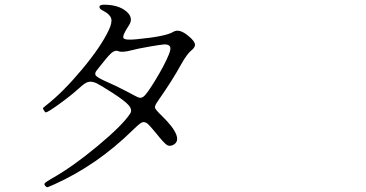

<svg xmlns="http://www.w3.org/2000/svg" viewBox="-20 -762 1540 808"><path d="M207 14.6Q387.7 -66.4 538.1 -213.9Q540 -214.8 542 -217.8Q567.4 -242.2 576.2 -246.1Q587.9 -252 601.6 -241.2Q610.4 -233.4 638.7 -199.2Q641.6 -196.3 642.6 -194.3Q670.9 -159.2 682.6 -151.9Q694.3 -144.5 709 -152.3Q733.4 -165 721.7 -195.8Q710 -226.6 664.1 -271.5Q634.8 -299.8 632.3 -308.1Q629.9 -316.4 644.5 -336.9Q706.1 -424.8 741.2 -489.3Q767.6 -536.1 785.2 -549.8Q802.7 -563.5 800.3 -576.7Q797.9 -589.8 774.4 -609.4Q734.4 -643.6 709 -627.9Q677.7 -608.4 553.7 -596.7Q504.9 -591.8 499.5 -602.1Q494.1 -612.3 522.5 -655.3Q543.9 -687.5 510.7 -714.8Q477.5 -742.2 417 -742.2Q399.4 -742.2 398.4 -733.4Q397.5 -724.6 414.1 -716.8Q442.4 -702.1 447.8 -684.6Q453.1 -667 437.5 -634.8Q404.3 -564.5 324.2 -468.8Q244.1 -373 173.8 -318.4Q162.1 -308.6 161.1 -307.6Q160.2 -304.7 165 -296.9Q169.9 -289.1 172.9 -289.1Q180.7 -289.1 230 -324.7Q279.3 -360.4 311.5 -389.6Q335.9 -412.1 347.7 -416Q363.3 -421.9 385.7 -412.1Q403.3 -403.3 452.1 -372.1Q506.8 -336.9 522.5 -317.9Q538.1 -298.8 527.3 -283.2Q494.1 -233.4 390.1 -147Q286.1 -60.5 201.2 -12.7Q171.9 3.9 168 9.8Q164.1 15.6 174.8 24.4Q177.7 26.4 181.6 25.4Q185.5 24.4 207 14.6ZM517.6 -375Q514.6 -376 513.7 -377Q471.7 -399.4 416 -423.8Q388.7 -436.5 382.8 -444.8Q377 -453.1 387.7 -466.8Q431.6 -523.4 447.8 -538.1Q463.9 -552.7 479 -546.4Q494.1 -540 535.2 -550.8Q560.5 -557.6 608.9 -565.9Q657.2 -574.2 671.9 -575.2Q691.4 -575.2 695.8 -565.4Q700.2 -555.7 690.4 -532.2Q672.9 -489.3 635.3 -427.2Q597.7 -365.2 584 -355.5Q574.2 -348.6 565.4 -351.1Q556.6 -353.5 517.6 -375Z"/></svg>

Font: Bpmf GenWan Min R
Style: R
Weight: 400
Foundry: But Ko
Version: Version 1.320